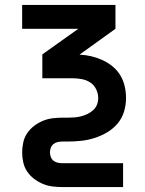

<svg xmlns="http://www.w3.org/2000/svg" viewBox="-20 -550 590 780"><path d="M480 210H234Q214 210 193.5 207.5Q173 205 154 197Q135 189 118.5 176.5Q102 164 90.5 147Q79 130 74.5 109.5Q70 89 70 69Q70 49 74.5 28.5Q79 8 90.5 -9Q102 -26 118.5 -38.5Q135 -51 154 -59Q173 -67 193.5 -69.5Q214 -72 234 -72H255Q268 -72 282 -73Q296 -74 309.5 -77.5Q323 -81 335.5 -87Q348 -93 358.5 -102.5Q369 -112 374 -125Q379 -138 379 -152Q379 -170 370.5 -187.5Q362 -205 346.5 -215Q331 -225 312.5 -228.5Q294 -232 275 -232H152V-329L298 -433H70V-530H449V-433L303 -328Q327 -327 350.5 -321.5Q374 -316 396 -306Q418 -296 437 -280.5Q456 -265 468.5 -244.5Q481 -224 486.5 -200Q492 -176 492 -152Q492 -124 484 -97Q476 -70 458 -48.5Q440 -27 415.5 -12.5Q391 2 364.5 10.5Q338 19 310 22Q282 25 255 25H234Q224 25 214.5 27Q205 29 197.5 35Q190 41 186.5 50Q183 59 183 69Q183 79 186.5 88Q190 97 197.5 103Q205 109 214.5 111Q224 113 234 113H480Z"/></svg>

Font: Lode Term
Style: Bold
Weight: 700
Monospace: yes
Designer: Belleve Invis
Foundry: Belleve Invis
Version: Version 29.2.0